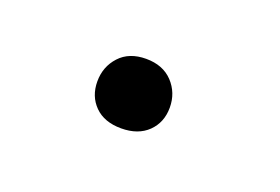

<svg xmlns="http://www.w3.org/2000/svg" viewBox="-32 -140 303 208"><g transform="rotate(20 119.5 -36.0)"><path d="M70.8 -35.2Q70.8 -52.2 81.8 -64.2Q92.8 -76.2 112.3 -76.2Q131.8 -76.2 143.1 -64.2Q154.3 -52.2 154.3 -35.2Q154.3 -18.1 143.1 -7.1Q131.8 3.9 112.3 3.9Q92.8 3.9 81.8 -7.1Q70.8 -18.1 70.8 -35.2Z"/></g></svg>

Font: Roboto Light
Style: Regular
Weight: 300
Designer: Google
Version: Version 2.137; 2017